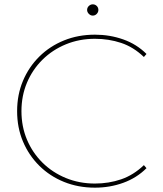

<svg xmlns="http://www.w3.org/2000/svg" viewBox="-20 -863 751 886"><path d="M418 3Q341 3 275.5 -23.5Q210 -50 161.5 -98Q113 -146 86 -210Q59 -274 59 -350Q59 -426 86 -490Q113 -554 161.5 -602Q210 -650 275.5 -676.5Q341 -703 418 -703Q487 -703 549 -681Q611 -659 656 -614L644 -600Q596 -646 539 -665Q482 -684 418 -684Q346 -684 284 -658.5Q222 -633 176 -587.5Q130 -542 104.5 -481.5Q79 -421 79 -350Q79 -279 104.5 -218.5Q130 -158 176 -112.5Q222 -67 284 -41.5Q346 -16 418 -16Q482 -16 539 -35.5Q596 -55 644 -101L656 -87Q611 -42 549 -19.5Q487 3 418 3ZM408 -791Q398 -791 390 -799Q382 -807 382 -817Q382 -828 390 -835.5Q398 -843 408 -843Q419 -843 426.5 -835.5Q434 -828 434 -817Q434 -807 426.5 -799Q419 -791 408 -791Z"/></svg>

Font: Montserrat Alternates Thin
Style: Regular
Weight: 100
Designer: Julieta Ulanovsky
Foundry: Julieta Ulanovsky
Version: Version 9.000